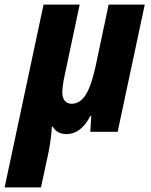

<svg xmlns="http://www.w3.org/2000/svg" viewBox="-66 -569 650 829"><path d="M-46 240H111L143 91C151 52 156 13 158 -22H162C173 -2 193 10 221 10C261 10 296 -14 324 -68H328L324 0H442L559 -549H403L347 -284C323 -173 293 -121 243 -121C219 -121 203 -138 203 -170C203 -189 207 -214 212 -238L278 -549H122Z"/></svg>

Font: Noto Sans SemiCondensed ExtraBold
Style: Italic
Weight: 800
Width: 4
Italic angle: -12°
Designer: Monotype Design Team
Foundry: Monotype Imaging Inc.
Version: Version 2.013